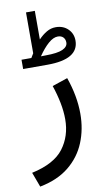

<svg xmlns="http://www.w3.org/2000/svg" viewBox="-105 -685 546 994"><g transform="rotate(-10 168.0 -187.5)"><path d="M93.3 -400.9Q97.2 -406.7 100.3 -412.6Q103.5 -418.5 106.9 -423.3V-638.2H153.3V-487.8Q174.3 -509.8 196.8 -522.9Q219.2 -536.1 244.6 -536.1Q283.7 -536.1 308.8 -511.7Q334 -487.3 334 -450.2Q333.5 -352.1 169.4 -352.1H41.5V-400.9ZM168.9 -401.4Q230 -401.4 257.8 -413.8Q285.6 -426.3 285.6 -448.7Q285.6 -465.8 275.4 -476.3Q265.1 -486.8 247.1 -486.8Q223.6 -486.8 197.3 -463.9Q170.9 -440.9 143.6 -400.9ZM22.9 262.7 -5.9 185.1Q113.3 159.2 162.1 94.5Q210.9 29.8 210.9 -58.6Q210.9 -100.1 201.9 -145.8Q192.9 -191.4 176.8 -238.8L257.8 -266.1Q293 -166 293 -73.2Q293 8.3 264.4 77.9Q235.8 147.5 176 196Q116.2 244.6 22.9 262.7Z"/></g></svg>

Font: Vazirmatn UI
Style: Regular
Weight: 400
Designer: Saber Rastikerdar
Foundry: Saber Rastikerdar
Version: Version 33.003